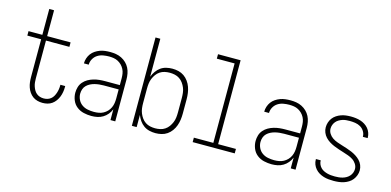

<svg xmlns="http://www.w3.org/2000/svg" viewBox="-70 -1135 3139 1543"><g transform="rotate(15 1500.0 -363.5)"><path d="M327 8Q305 8 284 2.5Q263 -3 246 -15.5Q229 -28 216.5 -46Q204 -64 197 -84.5Q190 -105 187.5 -126Q185 -147 185 -169V-483H70V-520H185V-735H225V-520H420V-483H225V-169Q225 -153 226.5 -136.5Q228 -120 233 -104.5Q238 -89 246 -74.5Q254 -60 266.5 -49.5Q279 -39 294.5 -34Q310 -29 327 -29Q343 -29 358 -33.5Q373 -38 385.5 -48Q398 -58 406 -72Q414 -86 419 -101Q424 -116 426.5 -131.5Q429 -147 429 -163V-170H469V-161Q469 -141 465.5 -120Q462 -99 454.5 -80Q447 -61 434.5 -43.5Q422 -26 405 -14Q388 -2 368 3Q348 8 327 8Z M733 8Q701 8 669 0.5Q637 -7 611.5 -27Q586 -47 573.5 -77.5Q561 -108 561 -140Q561 -164 568 -187.5Q575 -211 591 -229.5Q607 -248 628 -260Q649 -272 672.5 -279Q696 -286 720 -288.5Q744 -291 768 -291H891V-348Q891 -367 888 -386Q885 -405 876 -422.5Q867 -440 853.5 -453.5Q840 -467 823 -476Q806 -485 787 -488Q768 -491 749 -491Q724 -491 699 -486.5Q674 -482 653 -468.5Q632 -455 619.5 -432.5Q607 -410 607 -385H567Q567 -407 574 -428Q581 -449 593.5 -466Q606 -483 624.5 -495.5Q643 -508 663.5 -515.5Q684 -523 705.5 -525.5Q727 -528 749 -528Q773 -528 797 -524Q821 -520 843 -509Q865 -498 882.5 -481Q900 -464 911 -442.5Q922 -421 926.5 -396.5Q931 -372 931 -348V0H891V-90Q882 -67 866 -47.5Q850 -28 828.5 -15Q807 -2 782.5 3Q758 8 733 8ZM745 -29Q765 -29 785 -32.5Q805 -36 822.5 -45.5Q840 -55 854 -69.5Q868 -84 876.5 -102.5Q885 -121 888 -140.5Q891 -160 891 -180V-255H768Q749 -255 730 -253Q711 -251 693 -246.5Q675 -242 658 -233.5Q641 -225 627.5 -212Q614 -199 607.5 -180.5Q601 -162 601 -143Q601 -117 612.5 -93Q624 -69 645.5 -54Q667 -39 693 -34Q719 -29 745 -29Z M1266 8Q1241 8 1215.5 2Q1190 -4 1169 -19Q1148 -34 1133 -55.5Q1118 -77 1109 -101V0H1069V-735H1109V-419Q1118 -443 1133 -464.5Q1148 -486 1169 -501Q1190 -516 1215.5 -522Q1241 -528 1266 -528Q1292 -528 1317 -522Q1342 -516 1363 -501.5Q1384 -487 1399.5 -465.5Q1415 -444 1423.5 -420Q1432 -396 1435.5 -371Q1439 -346 1439 -320V-200Q1439 -174 1435.5 -149Q1432 -124 1423.5 -100Q1415 -76 1399.5 -54.5Q1384 -33 1363 -18.5Q1342 -4 1317 2Q1292 8 1266 8ZM1254 -29Q1275 -29 1296 -33.5Q1317 -38 1335 -50Q1353 -62 1365.5 -79.5Q1378 -97 1386 -116.5Q1394 -136 1396.5 -157.5Q1399 -179 1399 -200V-320Q1399 -341 1396.5 -362.5Q1394 -384 1386 -403.5Q1378 -423 1365.5 -440.5Q1353 -458 1335 -470Q1317 -482 1296 -486.5Q1275 -491 1254 -491Q1233 -491 1212 -486.5Q1191 -482 1173 -470Q1155 -458 1142.5 -440.5Q1130 -423 1122 -403.5Q1114 -384 1111.5 -362.5Q1109 -341 1109 -320V-200Q1109 -179 1111.5 -157.5Q1114 -136 1122 -116.5Q1130 -97 1142.5 -79.5Q1155 -62 1173 -50Q1191 -38 1212 -33.5Q1233 -29 1254 -29Z M1925 0H1575V-37H1737V-698H1589V-735H1777V-37H1925Z M2233 8Q2201 8 2169 0.5Q2137 -7 2111.5 -27Q2086 -47 2073.5 -77.5Q2061 -108 2061 -140Q2061 -164 2068 -187.5Q2075 -211 2091 -229.5Q2107 -248 2128 -260Q2149 -272 2172.5 -279Q2196 -286 2220 -288.5Q2244 -291 2268 -291H2391V-348Q2391 -367 2388 -386Q2385 -405 2376 -422.5Q2367 -440 2353.5 -453.5Q2340 -467 2323 -476Q2306 -485 2287 -488Q2268 -491 2249 -491Q2224 -491 2199 -486.5Q2174 -482 2153 -468.5Q2132 -455 2119.5 -432.5Q2107 -410 2107 -385H2067Q2067 -407 2074 -428Q2081 -449 2093.5 -466Q2106 -483 2124.5 -495.5Q2143 -508 2163.5 -515.5Q2184 -523 2205.5 -525.5Q2227 -528 2249 -528Q2273 -528 2297 -524Q2321 -520 2343 -509Q2365 -498 2382.5 -481Q2400 -464 2411 -442.5Q2422 -421 2426.5 -396.5Q2431 -372 2431 -348V0H2391V-90Q2382 -67 2366 -47.5Q2350 -28 2328.5 -15Q2307 -2 2282.5 3Q2258 8 2233 8ZM2245 -29Q2265 -29 2285 -32.5Q2305 -36 2322.5 -45.5Q2340 -55 2354 -69.5Q2368 -84 2376.5 -102.5Q2385 -121 2388 -140.5Q2391 -160 2391 -180V-255H2268Q2249 -255 2230 -253Q2211 -251 2193 -246.5Q2175 -242 2158 -233.5Q2141 -225 2127.5 -212Q2114 -199 2107.5 -180.5Q2101 -162 2101 -143Q2101 -117 2112.5 -93Q2124 -69 2145.5 -54Q2167 -39 2193 -34Q2219 -29 2245 -29Z M2749 8Q2728 8 2707 6Q2686 4 2666 -2Q2646 -8 2628 -18.5Q2610 -29 2596 -45Q2582 -61 2574.5 -80.5Q2567 -100 2567 -121V-125H2607V-123Q2607 -107 2613.5 -92Q2620 -77 2631 -65.5Q2642 -54 2656.5 -47Q2671 -40 2686 -36Q2701 -32 2717 -30.5Q2733 -29 2749 -29Q2765 -29 2781 -30.5Q2797 -32 2813 -36.5Q2829 -41 2843 -49Q2857 -57 2868 -69Q2879 -81 2885 -96.5Q2891 -112 2891 -128Q2891 -150 2878.5 -169.5Q2866 -189 2847.5 -201Q2829 -213 2808 -220.5Q2787 -228 2766 -234.5Q2745 -241 2724 -248Q2703 -255 2682.5 -263.5Q2662 -272 2643 -284Q2624 -296 2609 -312Q2594 -328 2585.5 -349Q2577 -370 2577 -392Q2577 -413 2583.5 -433Q2590 -453 2602.5 -469.5Q2615 -486 2632.5 -497.5Q2650 -509 2669.5 -516Q2689 -523 2709.5 -525.5Q2730 -528 2751 -528Q2771 -528 2791.5 -525.5Q2812 -523 2831 -517Q2850 -511 2867.5 -500Q2885 -489 2898 -473.5Q2911 -458 2918 -438.5Q2925 -419 2925 -399V-395H2885V-398Q2885 -420 2872.5 -440.5Q2860 -461 2840 -472.5Q2820 -484 2797 -487.5Q2774 -491 2751 -491Q2735 -491 2719.5 -489.5Q2704 -488 2689.5 -483Q2675 -478 2661.5 -470Q2648 -462 2638 -450Q2628 -438 2622.5 -423Q2617 -408 2617 -392Q2617 -370 2629 -351Q2641 -332 2659.5 -319.5Q2678 -307 2699 -299.5Q2720 -292 2741 -285.5Q2762 -279 2783.5 -272Q2805 -265 2825 -256.5Q2845 -248 2864 -236Q2883 -224 2898.5 -208Q2914 -192 2922.5 -171Q2931 -150 2931 -128Q2931 -107 2923.5 -86.5Q2916 -66 2903 -49.5Q2890 -33 2871.5 -21.5Q2853 -10 2833 -3.5Q2813 3 2791.5 5.5Q2770 8 2749 8Z"/></g></svg>

Font: Iosevka Term Curly Extralight
Style: Regular
Weight: 200
Designer: Belleve Invis
Foundry: Belleve Invis
Version: Version 32.3.0